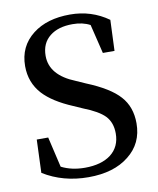

<svg xmlns="http://www.w3.org/2000/svg" viewBox="-86 -822 748 908"><g transform="rotate(-10 288.0 -368.5)"><path d="M330 -421Q441 -376 487 -324Q533 -273 533 -194Q533 -97 460 -40Q388 18 266 18Q144 18 49 -41L55 -200H110L144 -54Q193 -29 257 -29Q336 -29 382 -64Q428 -100 428 -164Q428 -216 398 -248Q368 -279 296 -307L253 -326Q158 -366 112 -416Q61 -472 61 -551Q61 -646 133 -702Q201 -755 312 -755Q415 -755 496 -697L490 -549H434L400 -689Q365 -708 316 -708Q247 -708 207 -676Q165 -643 165 -582Q165 -489 285 -441Z"/></g></svg>

Font: `n[OS CN SemiBold
Style: <[WOS[P|ûg*[NI>           
Weight: 600
Designer: Ryoko NISHIZUKA ¬âXZm¬º[P (kana & ideographs); Frank Grie√ühammer (Latin, Greek & Cyrillic); Wenlong ZHANG _ e¬á¬ü¬ô (b
Foundry: Adobe Systems Incorporated
Version: Version 1.00 April 7, 2017, initial release